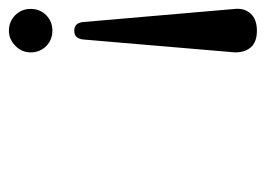

<svg xmlns="http://www.w3.org/2000/svg" viewBox="-103 -494 597 431"><g transform="rotate(90 195.5 -278.5)"><path d="M97.6 -507.6 68.6 -166.2Q67.6 -157.6 63.1 -152.1Q58.6 -146.7 49 -146.7Q40 -146.7 35.2 -151.7Q30.5 -156.7 29.5 -166.2L0 -507.6Q-1.9 -529.5 11 -543.1Q23.8 -556.7 49 -556.7Q73.8 -556.7 85.7 -543.6Q97.6 -530.5 97.6 -507.6ZM97.6 -49Q97.6 -29 82.9 -14.5Q68.1 0 49 0Q28.6 0 14.3 -14Q0 -28.1 0 -49Q0 -69.5 14 -83.6Q28.1 -97.6 49 -97.6Q69.5 -97.6 83.6 -83.6Q97.6 -69.5 97.6 -49Z"/></g></svg>

Font: Shan Mohne Unicode
Style: Normal
Weight: 400
Version: 2.0 Jan 1st, 2014